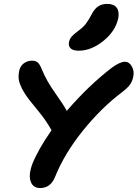

<svg xmlns="http://www.w3.org/2000/svg" viewBox="-20 -968 700 977"><path d="M380.9 -710Q352.1 -710 339.6 -721.7Q327.1 -733.4 331.1 -753.9Q334 -769 344.2 -781.2Q354.5 -793.5 376 -809.1Q401.9 -828.1 415.8 -845.7Q429.7 -863.3 445.8 -894Q461.4 -924.3 480.5 -936.3Q499.5 -948.2 525.9 -948.2Q559.1 -948.2 573.5 -929.2Q587.9 -910.2 582 -876Q567.9 -809.6 506.1 -759.8Q444.3 -710 380.9 -710ZM184.1 -11.2Q147.9 -11.2 136 -44.7Q124 -78.1 145 -134.8Q175.3 -209.5 242.2 -305.2Q216.8 -350.6 187.3 -387.5Q157.7 -424.3 133.1 -454.8Q108.4 -485.4 90.8 -519Q78.6 -543.9 75.7 -562.3Q72.8 -580.6 77.1 -605Q82 -630.9 100.3 -645Q118.7 -659.2 143.1 -659.2Q162.6 -659.2 173.1 -649.2Q183.6 -639.2 193.8 -612.8Q217.3 -555.7 260.3 -495.4Q303.2 -435.1 319.8 -403.8Q431.2 -533.2 549.8 -624Q590.8 -653.8 616.2 -653.8Q637.2 -653.8 650.6 -630.4Q664.1 -606.9 658.2 -578.1Q653.8 -555.2 641.6 -537.8Q629.4 -520.5 601.1 -499Q494.1 -418 400.9 -302Q307.6 -186 259.8 -66.9Q237.3 -11.2 184.1 -11.2Z"/></svg>

Font: Shantell Sans Irregular
Style: Italic
Weight: 600
Italic angle: -11.31°
Designer: Stephen Nixon, Anya Danilova, Shantell Martin
Foundry: Arrow Type
Version: Version 1.006;[9816181b4]